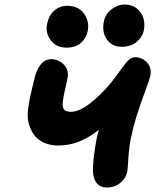

<svg xmlns="http://www.w3.org/2000/svg" viewBox="-20 -842 694 859"><path d="M523.9 -632.8Q481.4 -632.8 458.3 -665.3Q435.1 -697.8 444.8 -746.1Q451.2 -778.8 478.8 -800.3Q506.3 -821.8 539.1 -821.8Q570.8 -821.8 592.5 -804Q614.3 -786.1 621.6 -760.7Q628.9 -735.4 624 -709Q618.2 -677.7 592.5 -655.3Q566.9 -632.8 523.9 -632.8ZM276.9 -628.9Q232.9 -628.9 207.5 -661.4Q182.1 -693.8 190.9 -735.8Q197.8 -772 222.2 -793.9Q246.6 -815.9 280.8 -815.9Q332 -815.9 356.7 -780Q381.3 -744.1 372.1 -702.1Q366.2 -671.4 342.3 -650.1Q318.4 -628.9 276.9 -628.9ZM457 -2.9Q430.2 -2.9 414.3 -20.8Q398.4 -38.6 396 -71.8Q393.6 -122.1 413.1 -226.1Q417.5 -244.1 421.9 -261.2Q335.4 -190.9 241.2 -190.9Q204.6 -190.9 176.8 -203.6Q148.9 -216.3 133.3 -237.5Q117.7 -258.8 110.4 -283.2Q103 -307.6 104 -334Q105 -356.9 110.4 -385.5Q115.7 -414.1 124.8 -451.2Q133.8 -488.3 136.2 -499Q144 -531.2 162.8 -554.2Q181.6 -577.1 210 -577.1Q242.7 -577.1 265.9 -552.7Q289.1 -528.3 282.2 -494.1Q280.3 -480.5 272.9 -449.2Q265.6 -418 263.2 -402.8Q257.3 -372.1 263.7 -356.9Q270 -341.8 296.9 -341.8Q335 -341.8 384.5 -380.9Q434.1 -419.9 476.1 -471.2Q491.2 -489.3 515.1 -523.2Q539.1 -557.1 553.7 -571.5Q568.4 -585.9 584 -585.9Q615.7 -585.9 637.5 -562.3Q659.2 -538.6 652.8 -505.9Q649.4 -486.3 633.3 -444.3Q617.2 -402.3 597.4 -342.3Q577.6 -282.2 564.9 -220.2Q557.1 -180.7 554 -130.4Q550.8 -80.1 549.8 -76.2Q543.9 -44.9 518.3 -23.9Q492.7 -2.9 457 -2.9Z"/></svg>

Font: Shantell Sans Irregular Bouncy
Style: Bold Italic
Weight: 700
Italic angle: -11.31°
Designer: Stephen Nixon, Anya Danilova, Shantell Martin
Foundry: Arrow Type
Version: Version 1.006;[9816181b4]